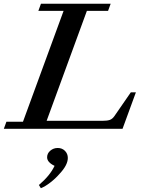

<svg xmlns="http://www.w3.org/2000/svg" viewBox="-32 -683 770 1018"><path d="M-11.7 0 2 -37.6H89.8L305.2 -625.5H171.4L185.1 -663.1H554.7L541 -625.5H428.7L215.3 -42.5H513.2Q536.1 -42.5 549.8 -47.1Q563.5 -51.8 574.2 -66.9L661.6 -193.4H688.5L617.7 0ZM184.6 314.9 174.3 297.9Q233.9 247.1 257.3 196.3Q217.8 177.7 217.8 150.9Q217.8 130.4 234.6 116Q251.5 101.6 273.9 101.6Q297.4 101.6 312.5 116.9Q327.6 132.3 327.6 154.3Q327.6 192.4 283.2 239.3Q262.7 263.2 234.9 284.7Q207 306.2 184.6 314.9Z"/></svg>

Font: Elstob 8pt SemiBold
Style: Italic
Weight: 600
Italic angle: -20°
Designer: Peter S. Baker
Version: Version 1.015